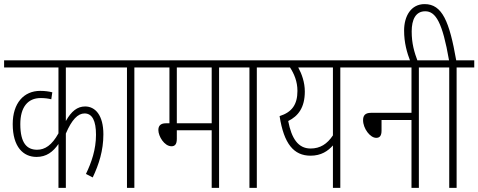

<svg xmlns="http://www.w3.org/2000/svg" viewBox="-20 -916 2332 936"><path d="M537 -587V-622H0V-587H265V-266C233 -208 199 -186 161 -186C112 -186 79 -217 79 -311C79 -394 116 -438 178 -438C198 -438 214 -436 230 -432L235 -466C219 -470 200 -473 176 -473C96 -473 42 -413 42 -311C42 -199 94 -151 158 -151C206 -151 238 -175 265 -214V0H301V-265C330 -333 360 -363 392 -363C430 -363 448 -327 448 -259C448 -187 426 -124 399 -68L432 -51C462 -114 484 -182 484 -261C484 -355 444 -397 395 -397C357 -397 328 -374 301 -326V-587Z M635 -587H721V-622H525V-587H599V0H635Z M1048 -587H1134V-622H709V-587H806V-315H789C761 -315 752 -301 752 -282C752 -252 781 -203 816 -203C832 -203 842 -212 842 -239V-281H1012V0H1048ZM1012 -587V-315H842V-587Z M1232 -587H1318V-622H1122V-587H1196V0H1232Z M1725 -622H1306V-587H1394C1414 -556 1430 -519 1430 -473C1430 -406 1403 -369 1343 -350C1364 -215 1412 -157 1494 -157C1546 -157 1579 -180 1603 -207V0H1639V-587H1725ZM1385 -326C1434 -350 1466 -392 1466 -470C1466 -515 1451 -556 1434 -587H1603V-256C1575 -214 1541 -192 1494 -192C1433 -192 1401 -242 1385 -326Z M1713 -622V-587H1986V-366H1789C1759 -366 1750 -352 1750 -330C1750 -290 1784 -244 1814 -244C1831 -244 1840 -254 1840 -279V-331H1986V0H2022V-587H2108V-622Z M1981 -615H2017C1999 -663 1987 -704 1987 -763C1987 -820 2006 -861 2053 -861C2104 -861 2137 -807 2169 -622H2096V-587H2170V0H2206V-587H2292V-622H2204C2171 -811 2136 -896 2050 -896C1984 -896 1950 -838 1950 -767C1950 -707 1964 -659 1981 -615Z"/></svg>

Font: Noto Sans Devanagari UI ExtraCondensed ExtraLight
Style: Regular
Weight: 200
Width: 2
Designer: Jelle Bosma - Monotype Design Team
Foundry: Monotype Imaging Inc.
Version: Version 2.004